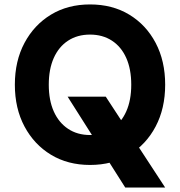

<svg xmlns="http://www.w3.org/2000/svg" viewBox="-20 -732 812 866"><path d="M545 114 285 -296H457L725 114ZM386 12Q286 12 210 -34Q134 -80 90.5 -161.5Q47 -243 47 -350Q47 -457 90.5 -538.5Q134 -620 210 -666Q286 -712 386 -712Q487 -712 563 -666Q639 -620 682 -538.5Q725 -457 725 -350Q725 -243 682 -161.5Q639 -80 563 -34Q487 12 386 12ZM386 -123Q443 -123 485 -151Q527 -179 549.5 -229.5Q572 -280 572 -350Q572 -420 549.5 -470.5Q527 -521 485 -548.5Q443 -576 386 -576Q329 -576 287 -548.5Q245 -521 222.5 -470.5Q200 -420 200 -350Q200 -280 222.5 -229.5Q245 -179 287 -151Q329 -123 386 -123Z"/></svg>

Font: DM Sans 11pt Black
Style: Regular
Weight: 900
Version: Version 4.004;gftools[0.9.30]